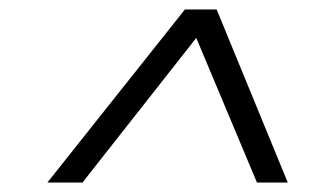

<svg xmlns="http://www.w3.org/2000/svg" viewBox="-20 -750 661 405"><path d="M80 -365 370 -730H437L587 -365H522L394 -670L154 -365Z"/></svg>

Font: REM ExtraLight
Style: Italic
Weight: 250
Italic angle: -11°
Designer: Octavio Pardo
Foundry: Ashler Design
Version: Version 1.005;gftools[0.9.28]